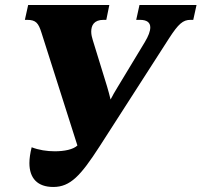

<svg xmlns="http://www.w3.org/2000/svg" viewBox="-20 -734 802 764"><path d="M192 10C260 10 301 -35 376 -151L653 -582C690 -639 708 -655 738 -655H749L762 -714H535L522 -655H537C565 -655 578 -644 578 -625C578 -610 571 -591 556 -566L446 -384C437 -369 428 -354 420 -338C416 -356 411 -372 406 -390L349 -575C346 -585 343 -596 343 -608C343 -633 354 -655 392 -655H403L415 -714H92L79 -655H88C123 -655 133 -642 145 -604L288 -155C271 -139 236 -132 198 -132C167 -132 134 -137 106 -148C100 -124 97 -103 97 -85C97 -24 130 10 192 10Z"/></svg>

Font: Noto Serif SemiCondensed Black
Style: Italic
Weight: 900
Width: 4
Italic angle: -12°
Designer: Monotype Design Team
Foundry: Monotype Imaging Inc.
Version: Version 2.014